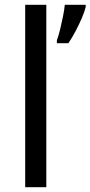

<svg xmlns="http://www.w3.org/2000/svg" viewBox="-20 -780 377 800"><path d="M173 0H85V-760H173ZM337 -751Q333 -733 321.5 -706Q310 -679 295 -650.5Q280 -622 265 -600H217V-612Q224 -631 230.5 -657.5Q237 -684 242.5 -711.5Q248 -739 250 -760H337Z"/></svg>

Font: Noto Sans Phoenician
Style: Regular
Weight: 400
Designer: Monotype Design Team
Foundry: Monotype Imaging Inc.
Version: Version 2.001; ttfautohint (v1.8.4.7-5d5b)